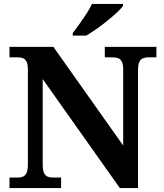

<svg xmlns="http://www.w3.org/2000/svg" viewBox="-20 -951 828 971"><path d="M28 0V-53H70Q84.3 -53 95.8 -57.5Q107.3 -62 114.2 -76Q121 -90 121 -118V-600Q121 -626.9 113.8 -639.9Q106.7 -652.9 95.2 -657Q83.7 -661 70 -661H28V-714H250L603 -215V-600Q603 -626.9 595.8 -639.9Q588.7 -652.9 577.2 -657Q565.7 -661 552 -661H510V-714H771V-661H729Q715.3 -661 703.5 -656.5Q691.7 -652 684.8 -638.4Q678 -624.9 678 -596V0H586L196 -551V-118Q196 -90 202.8 -76Q209.7 -62 221.5 -57.5Q233.3 -53 247 -53H289V0ZM348 -784Q363 -803 381.5 -829Q400 -855 417.5 -882Q435 -909 445 -931H602V-921Q593 -908 571.5 -888Q550 -868 523 -846Q496 -824 468 -804.5Q440 -785 416 -771H348Z"/></svg>

Font: Noto Serif Thai
Style: Regular
Weight: 400
Designer: Monotype Design Team
Foundry: Monotype Imaging Inc.
Version: Version 2.001